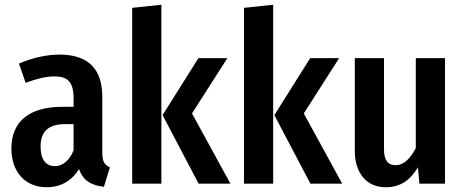

<svg xmlns="http://www.w3.org/2000/svg" viewBox="-20 -774 1957 809"><path d="M411 -130V-366C411 -481 354 -544 231 -544C178 -544 117 -531 60 -506L88 -425C134 -442 173 -452 210 -452C266 -452 290 -428 290 -359V-324H243C103 -324 28 -262 28 -148C28 -51 85 15 177 15C230 15 279 -7 313 -62C330 -12 365 7 418 13L443 -69C421 -79 411 -92 411 -130ZM211 -74C173 -74 151 -102 151 -157C151 -220 184 -251 255 -251H290V-140C272 -98 245 -74 211 -74Z M660 -754 537 -741V0H660ZM938 -529H816L665 -289L817 0H951L789 -296Z M1131 -754 1008 -741V0H1131ZM1409 -529H1287L1136 -289L1288 0H1422L1260 -296Z M1855 -529H1732V-150C1710 -108 1683 -78 1646 -78C1614 -78 1598 -100 1598 -145V-529H1475V-137C1475 -46 1524 15 1605 15C1666 15 1708 -14 1741 -69L1747 0H1855Z"/></svg>

Font: Fira Sans Condensed Medium
Style: Regular
Weight: 500
Width: 3
Designer: Carrois Corporate & Edenspiekermann AG
Foundry: Carrois Corporate GbR & Edenspiekermann AG
Version: Version 4.202;PS 004.202;hotconv 1.0.88;makeotf.lib2.5.64775